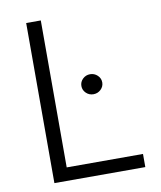

<svg xmlns="http://www.w3.org/2000/svg" viewBox="-82 -793 721 859"><g transform="rotate(-10 278.5 -363.5)"><path d="M95.5 0V-727.3H161.9V-59.7H508.5V0ZM337 -361.2Q317.5 -361.2 303.6 -374.6Q289.8 -388.1 289.8 -406.6Q289.8 -425.4 303.6 -438.7Q317.5 -452.1 337 -452.1Q356.5 -452.1 370.6 -438.7Q384.6 -425.4 384.6 -406.6Q384.6 -388.1 370.6 -374.6Q356.5 -361.2 337 -361.2Z"/></g></svg>

Font: Inter UI Light
Style: Regular
Weight: 300
Designer: Rasmus Andersson
Foundry: rsms
Version: 3.2;8d6f07862